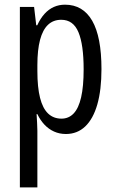

<svg xmlns="http://www.w3.org/2000/svg" viewBox="-20 -566 498 825"><path d="M259.3 -545.9Q336.4 -545.9 376.2 -476.8Q416 -407.7 416 -269Q416 -179.7 398.2 -117.4Q380.4 -55.2 346.2 -22.7Q312 9.8 263.2 9.8Q235.8 9.8 212.4 -0.7Q189 -11.2 170.9 -30.5Q152.8 -49.8 140.6 -75.7H137.2Q138.2 -56.2 139.4 -38.1Q140.6 -20 140.6 -3.9V239.3H65.4V-536.1H126.5L135.7 -457.5H140.1Q153.8 -487.3 171.6 -506.8Q189.5 -526.4 211.4 -536.1Q233.4 -545.9 259.3 -545.9ZM243.2 -481Q209 -481 186.3 -459.5Q163.6 -438 152.1 -394.8Q140.6 -351.6 140.6 -286.1V-260.3Q140.6 -190.9 152.1 -145.5Q163.6 -100.1 186.8 -78.1Q210 -56.2 244.1 -56.2Q275.4 -56.2 296.6 -78.6Q317.9 -101.1 328.6 -147.9Q339.4 -194.8 339.4 -268.1Q339.4 -374 317.1 -427.5Q294.9 -481 243.2 -481Z"/></svg>

Font: Open Sans Condensed
Style: Regular
Weight: 400
Width: 3
Designer: Monotype Design Team
Foundry: Monotype Imaging Inc.
Version: Version 3.000